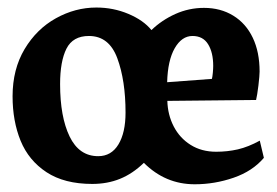

<svg xmlns="http://www.w3.org/2000/svg" viewBox="-20 -472 732 507"><path d="M359.9 -42Q416.5 14.6 494.1 14.6Q546.9 14.6 596.9 -2.7Q647 -20 676.8 -55.2L666 -100.6Q635.7 -84 608.2 -77.6Q580.6 -71.3 550.8 -71.3Q512.2 -71.3 483.4 -89.4Q454.6 -107.4 438.7 -138.2Q422.9 -168.9 421.9 -205.6L656.2 -208Q659.2 -220.2 662.4 -246.3Q665.5 -272.5 665.5 -283.2Q665.5 -334.5 647.5 -372.3Q629.4 -410.2 595.9 -430.7Q562.5 -451.2 518.6 -451.2Q479 -451.2 443.1 -435.1Q407.2 -418.9 379.9 -392.6Q358.9 -418.5 319.1 -435.3Q279.3 -452.1 234.4 -452.1Q178.7 -452.1 127.7 -423.8Q76.7 -395.5 44.9 -342.3Q13.2 -289.1 13.2 -217.8Q13.2 -152.3 34.4 -100.3Q55.7 -48.3 102.8 -17.3Q149.9 13.7 223.6 13.7Q263.7 13.7 296.9 0.2Q330.1 -13.2 359.9 -42ZM311.5 -174.8Q311.5 -121.6 292.7 -90.6Q273.9 -59.6 239.3 -59.6Q189 -59.6 163.8 -111.6Q138.7 -163.6 138.7 -250Q138.7 -310.1 155.5 -343.5Q172.4 -377 214.8 -377Q268.1 -377 289.8 -318.1Q311.5 -259.3 311.5 -174.8ZM543 -297.9Q543 -290.5 542 -279.8Q541 -269 539.6 -263.7L421.4 -254.9Q422.9 -312.5 441.4 -344.7Q460 -377 488.3 -377Q516.1 -377 529.5 -355.2Q543 -333.5 543 -297.9Z"/></svg>

Font: Neuton
Style: Bold
Weight: 700
Designer: Brian M Zick
Foundry: Brian M Zick
Version: Version 1.560